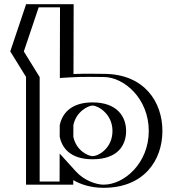

<svg xmlns="http://www.w3.org/2000/svg" viewBox="-20 -880 822 915"><path d="M541 -256C541 -186 493 -136 421 -136C361.1 -136 315.5 -173.7 304.5 -229.4L304.7 -282.8C316.2 -339.3 363.7 -377 421 -377C488 -377 541 -327 541 -256ZM304 0 304.1 -57.9C342.1 -15.9 404.1 15 474 15C624 15 729 -106 729 -256C729 -406 624 -528 474 -528C443.8 -528 374.1 -530.5 305.2 -526L306 -860H129L53 -634L129 -511V0ZM421 -121C501 -121 556 -178.3 556 -256C556 -335.2 495.9 -392 421 -392C355.9 -392 302.8 -348.6 289.7 -284.4L289.5 -228C302 -164.4 353.4 -121 421 -121ZM289 -15 144 -15V-515.3L69.5 -635.9L139.8 -845H291L290.2 -510L306.2 -511C374.2 -515.5 443.3 -513 474 -513C614.8 -513 714 -399 714 -256C714 -113 614.9 0 474 0C408.5 0 350.4 -29.2 315.2 -67.9L289.2 -96.6ZM289.5 -228 289.7 -284.4C302.8 -348.6 355.9 -392 421 -392C495.9 -392 556 -335.2 556 -256C556 -178.3 501 -121 421 -121C353.4 -121 302 -164.4 289.5 -228ZM289 -15 289.2 -96.6 315.2 -67.9C350.4 -29.2 408.5 0 474 0C614.9 0 714 -113 714 -256C714 -399 614.8 -513 474 -513C443.3 -513 374.2 -515.5 306.2 -511L290.2 -510L291 -845H139.8L69.5 -635.9L144 -515.3V-15ZM541 -256C541 -327 488 -377 421 -377C363.7 -377 316.2 -339.3 304.7 -282.8L304.5 -229.4C315.5 -173.7 361.1 -136 421 -136C492.9 -136 541 -186.1 541 -256ZM304 0 129 0V-511L53 -634L129 -860H306L305.2 -526C374.1 -530.5 443.8 -528 474 -528C624 -528 729 -406 729 -256C729 -106 624 15 474 15C404.1 15 342.2 -15.9 304.1 -57.9C304.1 -57.9 304.8 -57.1 304.1 -57.9ZM421 -121C543.1 -121 581 -189.6 581 -256C581 -323.6 538.5 -392 421 -392C317.2 -392 275.8 -337.8 264.7 -283.4L264.5 -228.9C275.1 -175.3 315 -121 421 -121ZM264 -15 169 -15V-512.7L93.6 -634.8L164.3 -845H266L265.2 -508.2L312.1 -511.2C374.8 -515.3 439.9 -513 474 -513C571.3 -513 689 -410.3 689 -256C689 -101.7 571.4 0 474 0C436.5 0 379.7 -21.1 342 -62.7L264.3 -148.3ZM329.5 -228.5 329.7 -283.8C343.1 -350 402.4 -377 421 -377C445.4 -377 516 -338.6 516 -256C516 -174.7 450.6 -136 421 -136C399.7 -136 342.4 -163 329.5 -228.5ZM329 0 329.1 -21.8C364.1 -1.5 411.5 15 474 15C667.4 15 754 -117.3 754 -256C754 -394.7 667.4 -528 474 -528C451.3 -528 391.9 -529.8 330.2 -527.4L331 -860H104.5L28.9 -635.1L104 -513.5V0Z"/></svg>

Font: Hussar Outliner
Style: Regular
Weight: 700
Foundry: Cannot Into Space Fonts
Version: Version 0.92